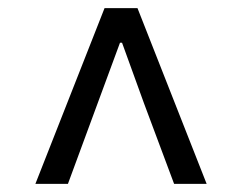

<svg xmlns="http://www.w3.org/2000/svg" viewBox="-20 -769 595 472"><path d="M67 -317H147L220 -515L275 -664H280L334 -515L408 -317H488L318 -749H237Z"/></svg>

Font: Noto Sans T Chinese Regular
Style: Regular
Weight: 400
Designer: Ryoko NISHIZUKA (kana & ideographs); Paul D. Hunt (Latin, Greek & Cyrillic); Wenlong ZHANG (bopomofo); Sandoll Communica
Foundry: Adobe Systems Incorporated
Version: Version 1.000;PS 1;hotconv 1.0.78;makeotf.lib2.5.61930